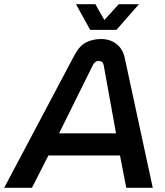

<svg xmlns="http://www.w3.org/2000/svg" viewBox="-59 -900 793 920"><path d="M-39 0 299 -638Q322 -681 354 -697Q386 -713 425 -713Q469 -713 499.5 -689Q530 -665 539 -621L673 0H546L516 -155H173L94 0ZM224 -261H497L438 -587Q436 -598 430 -603Q424 -608 414 -608Q405 -608 398 -603Q391 -598 386 -588ZM373 -757 305 -880H398L441 -804L510 -880H607L499 -757Z"/></svg>

Font: MuseoModerno Medium
Style: Italic
Weight: 500
Italic angle: -9°
Designer: Pablo Cosgaya, Héctor Gatti, Marcela Romero, and the Authors of The MuseoModerno Project.
Foundry: Omnibus-Type Team
Version: Version 1.003